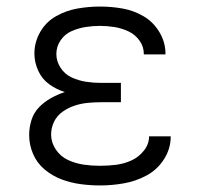

<svg xmlns="http://www.w3.org/2000/svg" viewBox="-20 -558 616 586"><path d="M285 8Q322 8 358.5 1.5Q395 -5 427.5 -22.5Q460 -40 480.5 -72Q501 -104 501 -141V-142H435Q435 -118 419 -98Q403 -78 380.5 -68Q358 -58 334 -55Q310 -52 285 -52Q260 -52 235.5 -55.5Q211 -59 188 -69.5Q165 -80 150.5 -101.5Q136 -123 136 -147Q136 -168 145 -186.5Q154 -205 171 -217Q188 -229 207.5 -235.5Q227 -242 247.5 -244Q268 -246 288 -246H349V-305H288Q265 -305 242.5 -308.5Q220 -312 199 -321.5Q178 -331 165 -351Q152 -371 152 -393Q152 -416 165 -435Q178 -454 198.5 -463Q219 -472 241 -475.5Q263 -479 285 -479Q307 -479 329 -475.5Q351 -472 371.5 -462.5Q392 -453 405.5 -434.5Q419 -416 419 -393V-392H485V-395Q485 -429 466.5 -460Q448 -491 418 -508.5Q388 -526 354 -532Q320 -538 285 -538Q251 -538 216.5 -532Q182 -526 151 -508.5Q120 -491 102.5 -460Q85 -429 85 -395Q85 -368 96.5 -342.5Q108 -317 130 -301Q152 -285 178 -277Q156 -270 135.5 -258.5Q115 -247 99 -230.5Q83 -214 76 -191.5Q69 -169 69 -146Q69 -116 81 -88Q93 -60 116.5 -40.5Q140 -21 168 -10.5Q196 0 226 4Q256 8 285 8Z"/></svg>

Font: Iosevka Sparkle Light
Style: Regular
Weight: 300
Designer: Belleve Invis
Foundry: Belleve Invis
Version: Version 4.5.0; ttfautohint (v1.8.3)